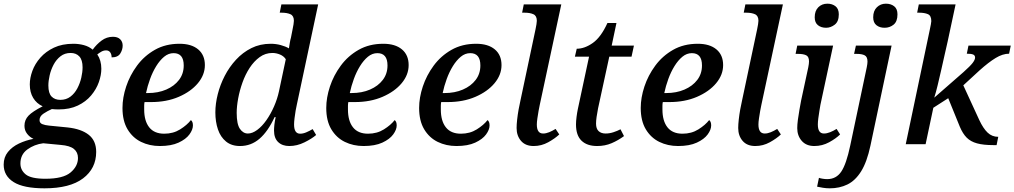

<svg xmlns="http://www.w3.org/2000/svg" viewBox="-61 -784 5516 1044"><path d="M181 240Q67 240 13 206Q-41 172 -41 111Q-41 71 -18 42.5Q5 14 42 -3.5Q79 -21 121 -29Q101 -38 86.5 -56.5Q72 -75 72 -100Q72 -132 94 -155Q116 -178 171 -206Q138 -221 119.5 -251.5Q101 -282 101 -325Q101 -360 115 -398.5Q129 -437 158.5 -470.5Q188 -504 232.5 -525Q277 -546 338 -546Q368 -546 395.5 -538.5Q423 -531 443 -514Q464 -543 491.5 -563.5Q519 -584 553 -584Q579 -584 592.5 -570.5Q606 -557 606 -536Q606 -514 593 -493Q580 -472 546 -472Q546 -488 538.5 -499Q531 -510 516 -510Q502 -510 490 -503Q478 -496 468 -488Q490 -456 490 -410Q490 -376 476.5 -337.5Q463 -299 434.5 -265Q406 -231 362 -210Q318 -189 258 -189Q250 -189 239.5 -189.5Q229 -190 221 -191Q198 -181 176 -166.5Q154 -152 154 -131Q154 -115 169 -109Q184 -103 206 -101L307 -91Q381 -83 421.5 -51Q462 -19 462 42Q462 132 390.5 186Q319 240 181 240ZM267 -241Q299 -241 322 -258.5Q345 -276 359.5 -303.5Q374 -331 381 -361.5Q388 -392 388 -418Q388 -458 370.5 -477Q353 -496 323 -496Q291 -496 268 -478Q245 -460 230.5 -432.5Q216 -405 209 -374.5Q202 -344 202 -319Q202 -277 219.5 -259Q237 -241 267 -241ZM186 188Q282 188 322.5 154Q363 120 363 75Q363 44 341 26Q319 8 269 4L174 -5Q126 1 88 28.5Q50 56 50 105Q50 141 79 164.5Q108 188 186 188Z M808 10Q752 10 706 -12.5Q660 -35 632.5 -81Q605 -127 605 -197Q605 -253 625 -313.5Q645 -374 684 -427Q723 -480 781 -513Q839 -546 915 -546Q980 -546 1016.5 -515.5Q1053 -485 1053 -430Q1053 -377 1015 -331.5Q977 -286 911 -257.5Q845 -229 760 -229H725Q723 -219 723 -208.5Q723 -198 723 -189Q723 -126 750.5 -91.5Q778 -57 832 -57Q881 -57 918.5 -80.5Q956 -104 977 -131Q988 -123 988 -102Q988 -79 969 -53Q950 -27 910 -8.5Q870 10 808 10ZM743 -278Q799 -278 843 -297Q887 -316 912.5 -349.5Q938 -383 938 -428Q938 -495 883 -495Q855 -495 831.5 -475.5Q808 -456 788.5 -424.5Q769 -393 755 -354.5Q741 -316 733 -278Z M1244 10Q1198 10 1168 -14.5Q1138 -39 1124 -80.5Q1110 -122 1110 -173Q1110 -220 1123 -271.5Q1136 -323 1161 -371.5Q1186 -420 1222.5 -459.5Q1259 -499 1306 -522.5Q1353 -546 1411 -546Q1439 -546 1465 -539Q1491 -532 1510 -521Q1512 -534 1515 -552Q1518 -570 1521 -579L1530 -625Q1533 -639 1535 -651.5Q1537 -664 1537 -671Q1537 -698 1518.5 -706.5Q1500 -715 1470 -715H1460L1469 -760H1669L1553 -215Q1550 -203 1546.5 -182.5Q1543 -162 1540.5 -141Q1538 -120 1538 -107Q1538 -57 1571 -57Q1587 -57 1604.5 -64.5Q1622 -72 1639 -82L1658 -50Q1635 -30 1594.5 -10Q1554 10 1512 10Q1474 10 1451.5 -11.5Q1429 -33 1429 -74Q1429 -87 1431 -106Q1433 -125 1438 -147H1432Q1396 -69 1350 -29.5Q1304 10 1244 10ZM1287 -58Q1311 -58 1337.5 -77.5Q1364 -97 1387.5 -130.5Q1411 -164 1429 -205Q1447 -246 1456 -288L1493 -462Q1482 -479 1461.5 -487.5Q1441 -496 1420 -496Q1382 -496 1351 -473.5Q1320 -451 1296.5 -415Q1273 -379 1257.5 -335.5Q1242 -292 1234 -248.5Q1226 -205 1226 -170Q1226 -109 1243.5 -83.5Q1261 -58 1287 -58Z M1916 10Q1860 10 1814 -12.5Q1768 -35 1740.5 -81Q1713 -127 1713 -197Q1713 -253 1733 -313.5Q1753 -374 1792 -427Q1831 -480 1889 -513Q1947 -546 2023 -546Q2088 -546 2124.5 -515.5Q2161 -485 2161 -430Q2161 -377 2123 -331.5Q2085 -286 2019 -257.5Q1953 -229 1868 -229H1833Q1831 -219 1831 -208.5Q1831 -198 1831 -189Q1831 -126 1858.5 -91.5Q1886 -57 1940 -57Q1989 -57 2026.5 -80.5Q2064 -104 2085 -131Q2096 -123 2096 -102Q2096 -79 2077 -53Q2058 -27 2018 -8.5Q1978 10 1916 10ZM1851 -278Q1907 -278 1951 -297Q1995 -316 2020.5 -349.5Q2046 -383 2046 -428Q2046 -495 1991 -495Q1963 -495 1939.5 -475.5Q1916 -456 1896.5 -424.5Q1877 -393 1863 -354.5Q1849 -316 1841 -278Z M2421 10Q2365 10 2319 -12.5Q2273 -35 2245.5 -81Q2218 -127 2218 -197Q2218 -253 2238 -313.5Q2258 -374 2297 -427Q2336 -480 2394 -513Q2452 -546 2528 -546Q2593 -546 2629.5 -515.5Q2666 -485 2666 -430Q2666 -377 2628 -331.5Q2590 -286 2524 -257.5Q2458 -229 2373 -229H2338Q2336 -219 2336 -208.5Q2336 -198 2336 -189Q2336 -126 2363.5 -91.5Q2391 -57 2445 -57Q2494 -57 2531.5 -80.5Q2569 -104 2590 -131Q2601 -123 2601 -102Q2601 -79 2582 -53Q2563 -27 2523 -8.5Q2483 10 2421 10ZM2356 -278Q2412 -278 2456 -297Q2500 -316 2525.5 -349.5Q2551 -383 2551 -428Q2551 -495 2496 -495Q2468 -495 2444.5 -475.5Q2421 -456 2401.5 -424.5Q2382 -393 2368 -354.5Q2354 -316 2346 -278Z M2841 10Q2796 10 2772 -18Q2748 -46 2748 -88Q2748 -107 2751 -134Q2754 -161 2759 -189Q2764 -217 2769 -238L2851 -625Q2854 -639 2856 -652Q2858 -665 2858 -671Q2858 -698 2839.5 -706.5Q2821 -715 2792 -715H2778L2787 -760H2991L2874 -214Q2871 -201 2867.5 -181Q2864 -161 2861 -140.5Q2858 -120 2858 -107Q2858 -58 2892 -58Q2908 -58 2925 -65Q2942 -72 2960 -83L2980 -53Q2957 -31 2920 -10.5Q2883 10 2841 10Z M3186 10Q3131 10 3101 -19Q3071 -48 3071 -107Q3071 -125 3074 -148.5Q3077 -172 3081 -191L3142 -476H3065L3075 -519Q3118 -519 3162.5 -550.5Q3207 -582 3242 -659H3291L3265 -536H3386L3373 -476H3252L3191 -195Q3186 -170 3183 -148.5Q3180 -127 3180 -112Q3180 -84 3194 -71Q3208 -58 3232 -58Q3253 -58 3274.5 -65Q3296 -72 3313 -81L3332 -44Q3301 -21 3265 -5.5Q3229 10 3186 10Z M3626 10Q3570 10 3524 -12.5Q3478 -35 3450.5 -81Q3423 -127 3423 -197Q3423 -253 3443 -313.5Q3463 -374 3502 -427Q3541 -480 3599 -513Q3657 -546 3733 -546Q3798 -546 3834.5 -515.5Q3871 -485 3871 -430Q3871 -377 3833 -331.5Q3795 -286 3729 -257.5Q3663 -229 3578 -229H3543Q3541 -219 3541 -208.5Q3541 -198 3541 -189Q3541 -126 3568.5 -91.5Q3596 -57 3650 -57Q3699 -57 3736.5 -80.5Q3774 -104 3795 -131Q3806 -123 3806 -102Q3806 -79 3787 -53Q3768 -27 3728 -8.5Q3688 10 3626 10ZM3561 -278Q3617 -278 3661 -297Q3705 -316 3730.5 -349.5Q3756 -383 3756 -428Q3756 -495 3701 -495Q3673 -495 3649.5 -475.5Q3626 -456 3606.5 -424.5Q3587 -393 3573 -354.5Q3559 -316 3551 -278Z M4046 10Q4001 10 3977 -18Q3953 -46 3953 -88Q3953 -107 3956 -134Q3959 -161 3964 -189Q3969 -217 3974 -238L4056 -625Q4059 -639 4061 -652Q4063 -665 4063 -671Q4063 -698 4044.5 -706.5Q4026 -715 3997 -715H3983L3992 -760H4196L4079 -214Q4076 -201 4072.5 -181Q4069 -161 4066 -140.5Q4063 -120 4063 -107Q4063 -58 4097 -58Q4113 -58 4130 -65Q4147 -72 4165 -83L4185 -53Q4162 -31 4125 -10.5Q4088 10 4046 10Z M4431 -633Q4404 -633 4386.5 -647Q4369 -661 4369 -690Q4369 -725 4388.5 -744.5Q4408 -764 4438 -764Q4464 -764 4482 -750Q4500 -736 4500 -706Q4500 -667 4478 -650Q4456 -633 4431 -633ZM4367 10Q4323 10 4298.5 -18Q4274 -46 4274 -87Q4274 -106 4277.5 -133Q4281 -160 4286 -187.5Q4291 -215 4295 -237L4334 -418Q4338 -438 4338 -450Q4338 -476 4322.5 -483.5Q4307 -491 4279 -491H4265L4274 -536H4469L4400 -214Q4398 -201 4394.5 -181Q4391 -161 4388.5 -140.5Q4386 -120 4386 -107Q4386 -58 4419 -58Q4435 -58 4452.5 -65Q4470 -72 4488 -83L4507 -53Q4485 -31 4447.5 -10.5Q4410 10 4367 10Z M4749 -633Q4722 -633 4704.5 -647Q4687 -661 4687 -690Q4687 -725 4707 -744.5Q4727 -764 4756 -764Q4783 -764 4801 -750Q4819 -736 4819 -706Q4819 -667 4798 -650Q4777 -633 4749 -633ZM4451 240Q4432 240 4413.5 237Q4395 234 4382 231L4392 183Q4400 186 4413 188Q4426 190 4437 190Q4486 190 4513.5 149Q4541 108 4562 8L4652 -418Q4656 -438 4656 -449Q4656 -475 4641 -483Q4626 -491 4598 -491H4583L4593 -536H4787L4672 8Q4653 97 4621.5 147.5Q4590 198 4547 219Q4504 240 4451 240Z M5339 5Q5286 5 5251.5 -4.5Q5217 -14 5195.5 -35.5Q5174 -57 5158 -95L5095 -250L5014 -198L4972 0H4864L4994 -619Q4998 -637 5000.5 -651Q5003 -665 5003 -669Q5003 -699 4984.5 -707Q4966 -715 4937 -715H4926L4935 -760H5135L5092 -559Q5085 -529 5076 -488.5Q5067 -448 5057 -404Q5047 -360 5037.5 -320.5Q5028 -281 5019 -253L5178 -392Q5214 -424 5227.5 -441.5Q5241 -459 5241 -471Q5241 -483 5230.5 -487.5Q5220 -492 5196 -492L5205 -536H5435L5426 -492Q5391 -492 5352.5 -468.5Q5314 -445 5265 -401L5177 -320L5264 -131Q5285 -86 5309 -63Q5333 -40 5367 -40L5358 5Z"/></svg>

Font: Noto Serif Medium
Style: Italic
Weight: 500
Italic angle: -12°
Designer: Monotype Design Team
Foundry: Monotype Imaging Inc.
Version: Version 2.014; ttfautohint (v1.8.4.7-5d5b)